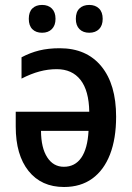

<svg xmlns="http://www.w3.org/2000/svg" viewBox="-20 -745 531 775"><path d="M238.3 9.8Q147 9.8 95.2 -54.9Q43.5 -119.6 43.5 -233.9V-293.9H340.3Q338.9 -379.4 304.9 -422.6Q271 -465.8 209 -465.8Q173.8 -465.8 139.4 -456.5Q105 -447.3 66.9 -427.7V-513.7Q101.6 -532.2 138.4 -541.3Q175.3 -550.3 221.2 -550.3Q329.1 -550.3 388.9 -477.5Q448.7 -404.8 448.7 -273.9Q448.7 -185.5 424.1 -121.8Q399.4 -58.1 352.5 -24.2Q305.7 9.8 238.3 9.8ZM237.8 -71.8Q282.7 -71.8 308.1 -108.4Q333.5 -145 337.4 -216.8H145.5Q146 -147.9 170.7 -109.9Q195.3 -71.8 237.8 -71.8ZM340.3 -612.8Q315.4 -612.8 300.8 -627.4Q286.1 -642.1 286.1 -668.9Q286.1 -696.8 300.8 -710.9Q315.4 -725.1 340.3 -725.1Q364.7 -725.1 379.6 -710.7Q394.5 -696.3 394.5 -668.9Q394.5 -642.1 379.9 -627.4Q365.2 -612.8 340.3 -612.8ZM149.9 -612.8Q125 -612.8 110.6 -627.2Q96.2 -641.6 96.2 -668.9Q96.2 -696.8 110.6 -710.9Q125 -725.1 149.9 -725.1Q174.8 -725.1 189.5 -710.4Q204.1 -695.8 204.1 -668.9Q204.1 -642.6 189.5 -627.7Q174.8 -612.8 149.9 -612.8Z"/></svg>

Font: Open Sans
Style: Regular
Weight: 600
Width: 3
Foundry: Ascender Corporation
Version: Version 1.000